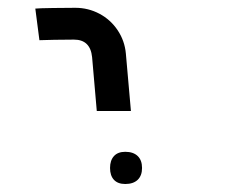

<svg xmlns="http://www.w3.org/2000/svg" viewBox="-20 -629 640 492"><path d="M173 -609Q151.5 -609 115.8 -608.5Q80 -608 70.5 -607L81 -526Q88.5 -526.5 119.2 -527Q150 -527.5 169.5 -527.5Q211.5 -527.5 216 -482.5L228 -344.5H315.5L302.5 -492Q299.5 -524.5 281.5 -551.5Q263.5 -578.5 234.8 -593.8Q206 -609 173 -609ZM262 -198.5Q262 -218 272 -229Q282 -240 301 -240Q321.5 -240 332.8 -229.2Q344 -218.5 344 -198.5Q344 -179 332.8 -168.2Q321.5 -157.5 301 -157.5Q282 -157.5 272 -168.2Q262 -179 262 -198.5Z"/></svg>

Font: JuliaMono SemiBold
Style: Italic
Weight: 600
Italic angle: -9°
Monospace: yes
Designer: cormullion
Foundry: corm
Version: Version 0.056; ttfautohint (v1.8.4)